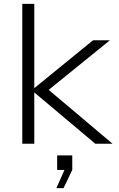

<svg xmlns="http://www.w3.org/2000/svg" viewBox="-20 -742 615 991"><path d="M95 0V-722H157V-287L460 -534H547L198 -251L190 -313L561 0H472L157 -265V0ZM271 229 313 135H275V60H353V135L308 229Z"/></svg>

Font: Mozilla Text ExtraLight
Style: Regular
Weight: 200
Designer: Studio DRAMA
Foundry: Studio DRAMA
Version: Version 1.000